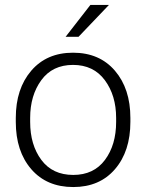

<svg xmlns="http://www.w3.org/2000/svg" viewBox="-20 -753 597 783"><path d="M44.4 -272Q44.4 -391.1 107.4 -464.6Q170.4 -538.1 277.8 -538.1Q385.7 -538.1 448.7 -464.6Q511.7 -391.1 511.7 -272V-255.9Q511.7 -136.2 449 -63.2Q386.2 9.8 278.8 9.8Q170.4 9.8 107.4 -63.2Q44.4 -136.2 44.4 -255.9ZM103 -255.9Q103 -162.1 148.7 -100.8Q194.3 -39.6 278.8 -39.6Q362.3 -39.6 408 -100.8Q453.6 -162.1 453.6 -255.9V-272Q453.6 -363.8 407.5 -426Q361.3 -488.3 277.8 -488.3Q193.8 -488.3 148.4 -426Q103 -363.8 103 -272ZM348.6 -732.9H424.3L300.3 -603H247.6Z"/></svg>

Font: Roboto Web
Style: Light
Weight: 300
Designer: Google
Version: Version 1.200310; 2013